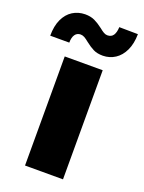

<svg xmlns="http://www.w3.org/2000/svg" viewBox="-185 -810 657 877"><g transform="rotate(20 143.0 -371.5)"><path d="M50.8 -530.3H235.4V0H50.8ZM73.2 -743.2Q100.6 -743.2 120.1 -733.9Q139.6 -724.6 161.1 -708Q172.9 -698.2 182.1 -692.9Q191.4 -687.5 200.2 -687.5Q219.7 -687.5 229 -701.4Q238.3 -715.3 239.3 -741.2L330.1 -740.2Q329.6 -693.8 314 -660.6Q298.3 -627.4 272 -610.4Q245.6 -593.3 212.9 -592.8Q185.1 -592.8 166.5 -602.1Q147.9 -611.3 127 -627.9Q113.3 -639.2 104 -644.3Q94.7 -649.4 85 -649.4Q67.9 -649.4 58.3 -635.7Q48.8 -622.1 48.8 -596.7H-43.9Q-43.9 -644 -28.6 -676.8Q-13.2 -709.5 13.2 -726.1Q39.6 -742.7 73.2 -743.2Z"/></g></svg>

Font: Pretendard Std Black
Style: Regular
Weight: 900
Designer: Base glyphs from Inter by Rasmus Andersson; Hangeul glyphs from Noto Sans CJK(Source Han Sans) by Jang Soo-young and Kan
Foundry: Kil Hyung-jin
Version: Version 1.309